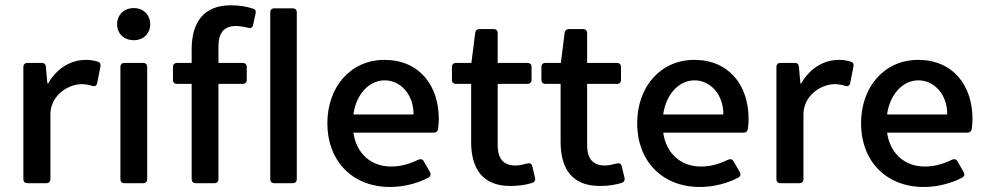

<svg xmlns="http://www.w3.org/2000/svg" viewBox="-20 -708 3815 742"><path d="M312.5 -476.6C255.9 -476.6 202.1 -447.3 166 -385.7H163.1L157.2 -450.2C156.2 -460 151.4 -464.8 141.6 -464.8H85.9C76.2 -464.8 70.3 -459 70.3 -449.2V-15.6C70.3 -5.9 76.2 0 85.9 0H159.2C168.9 0 174.8 -5.9 174.8 -15.6V-265.6C174.8 -340.8 245.1 -382.8 295.9 -382.8C309.6 -382.8 324.2 -379.9 336.9 -376C346.7 -373 353.5 -377 355.5 -386.7L368.2 -451.2C370.1 -460 367.2 -466.8 358.4 -469.7C345.7 -473.6 329.1 -476.6 312.5 -476.6Z M497.1 -552.7C534.2 -552.7 560.5 -578.1 560.5 -614.3C560.5 -650.4 534.2 -676.8 497.1 -676.8C459 -676.8 432.6 -650.4 432.6 -614.3C432.6 -578.1 459 -552.7 497.1 -552.7ZM445.3 -449.2V-15.6C445.3 -5.9 451.2 0 460.9 0H533.2C543 0 548.8 -5.9 548.8 -15.6V-449.2C548.8 -459 543 -464.8 533.2 -464.8H460.9C451.2 -464.8 445.3 -459 445.3 -449.2Z M720.7 -516.6V-464.8H664.1C654.3 -464.8 648.4 -459 648.4 -449.2V-399.4C648.4 -389.6 654.3 -383.8 664.1 -383.8H720.7V-15.6C720.7 -5.9 726.6 0 736.3 0H808.6C818.4 0 824.2 -5.9 824.2 -15.6V-383.8H918C927.7 -383.8 933.6 -389.6 933.6 -399.4V-449.2C933.6 -459 927.7 -464.8 918 -464.8H824.2V-527.3C824.2 -568.4 835.9 -607.4 891.6 -607.4C907.2 -607.4 923.8 -604.5 938.5 -600.6C948.2 -597.7 956.1 -600.6 958 -611.3L967.8 -656.2C969.7 -666 966.8 -672.9 957 -674.8C933.6 -682.6 907.2 -687.5 872.1 -687.5C764.6 -687.5 720.7 -619.1 720.7 -516.6ZM1024.4 -660.2V-15.6C1024.4 -5.9 1030.3 0 1040 0H1111.3C1121.1 0 1127 -5.9 1127 -15.6V-660.2C1127 -669.9 1121.1 -675.8 1111.3 -675.8H1040C1030.3 -675.8 1024.4 -669.9 1024.4 -660.2Z M1675.8 -248C1675.8 -378.9 1599.6 -476.6 1465.8 -476.6C1335 -476.6 1245.1 -372.1 1245.1 -231.4C1245.1 -85 1342.8 14.6 1487.3 14.6C1540 14.6 1592.8 1 1635.7 -21.5C1644.5 -26.4 1646.5 -34.2 1641.6 -43L1618.2 -84C1613.3 -92.8 1605.5 -94.7 1596.7 -90.8C1556.6 -71.3 1523.4 -64.5 1491.2 -64.5C1414.1 -64.5 1357.4 -114.3 1345.7 -195.3H1656.2C1665 -195.3 1671.9 -200.2 1672.9 -210C1674.8 -222.7 1675.8 -236.3 1675.8 -248ZM1578.1 -265.6H1345.7C1356.4 -344.7 1407.2 -397.5 1466.8 -397.5C1528.3 -397.5 1579.1 -341.8 1578.1 -265.6Z M2017.6 -76.2C2002.9 -72.3 1986.3 -68.4 1971.7 -68.4C1915 -68.4 1903.3 -108.4 1903.3 -148.4V-383.8H2018.6C2028.3 -383.8 2034.2 -389.6 2034.2 -399.4V-449.2C2034.2 -459 2028.3 -464.8 2018.6 -464.8H1903.3V-580.1C1903.3 -589.8 1897.5 -595.7 1887.7 -595.7H1833C1823.2 -595.7 1817.4 -589.8 1816.4 -581.1L1801.8 -464.8H1742.2C1732.4 -464.8 1726.6 -459 1726.6 -449.2V-399.4C1726.6 -389.6 1732.4 -383.8 1742.2 -383.8H1800.8V-159.2C1800.8 -57.6 1843.8 10.7 1952.1 10.7C1986.3 10.7 2013.7 5.9 2036.1 -1C2045.9 -3.9 2049.8 -11.7 2047.9 -20.5L2037.1 -65.4C2035.2 -75.2 2027.3 -79.1 2017.6 -76.2Z M2363.3 -76.2C2348.6 -72.3 2332 -68.4 2317.4 -68.4C2260.7 -68.4 2249 -108.4 2249 -148.4V-383.8H2364.3C2374 -383.8 2379.9 -389.6 2379.9 -399.4V-449.2C2379.9 -459 2374 -464.8 2364.3 -464.8H2249V-580.1C2249 -589.8 2243.2 -595.7 2233.4 -595.7H2178.7C2168.9 -595.7 2163.1 -589.8 2162.1 -581.1L2147.5 -464.8H2087.9C2078.1 -464.8 2072.3 -459 2072.3 -449.2V-399.4C2072.3 -389.6 2078.1 -383.8 2087.9 -383.8H2146.5V-159.2C2146.5 -57.6 2189.5 10.7 2297.9 10.7C2332 10.7 2359.4 5.9 2381.8 -1C2391.6 -3.9 2395.5 -11.7 2393.6 -20.5L2382.8 -65.4C2380.9 -75.2 2373 -79.1 2363.3 -76.2Z M2873 -248C2873 -378.9 2796.9 -476.6 2663.1 -476.6C2532.2 -476.6 2442.4 -372.1 2442.4 -231.4C2442.4 -85 2540 14.6 2684.6 14.6C2737.3 14.6 2790 1 2833 -21.5C2841.8 -26.4 2843.8 -34.2 2838.9 -43L2815.4 -84C2810.5 -92.8 2802.7 -94.7 2793.9 -90.8C2753.9 -71.3 2720.7 -64.5 2688.5 -64.5C2611.3 -64.5 2554.7 -114.3 2543 -195.3H2853.5C2862.3 -195.3 2869.1 -200.2 2870.1 -210C2872.1 -222.7 2873 -236.3 2873 -248ZM2775.4 -265.6H2543C2553.7 -344.7 2604.5 -397.5 2664.1 -397.5C2725.6 -397.5 2776.4 -341.8 2775.4 -265.6Z M3222.7 -476.6C3166 -476.6 3112.3 -447.3 3076.2 -385.7H3073.2L3067.4 -450.2C3066.4 -460 3061.5 -464.8 3051.8 -464.8H2996.1C2986.3 -464.8 2980.5 -459 2980.5 -449.2V-15.6C2980.5 -5.9 2986.3 0 2996.1 0H3069.3C3079.1 0 3085 -5.9 3085 -15.6V-265.6C3085 -340.8 3155.3 -382.8 3206.1 -382.8C3219.7 -382.8 3234.4 -379.9 3247.1 -376C3256.8 -373 3263.7 -377 3265.6 -386.7L3278.3 -451.2C3280.3 -460 3277.3 -466.8 3268.6 -469.7C3255.9 -473.6 3239.3 -476.6 3222.7 -476.6Z M3738.3 -248C3738.3 -378.9 3662.1 -476.6 3528.3 -476.6C3397.5 -476.6 3307.6 -372.1 3307.6 -231.4C3307.6 -85 3405.3 14.6 3549.8 14.6C3602.5 14.6 3655.3 1 3698.2 -21.5C3707 -26.4 3709 -34.2 3704.1 -43L3680.7 -84C3675.8 -92.8 3668 -94.7 3659.2 -90.8C3619.1 -71.3 3585.9 -64.5 3553.7 -64.5C3476.6 -64.5 3419.9 -114.3 3408.2 -195.3H3718.8C3727.5 -195.3 3734.4 -200.2 3735.4 -210C3737.3 -222.7 3738.3 -236.3 3738.3 -248ZM3640.6 -265.6H3408.2C3418.9 -344.7 3469.7 -397.5 3529.3 -397.5C3590.8 -397.5 3641.6 -341.8 3640.6 -265.6Z"/></svg>

Font: Ed Sans Neue Medium
Style: Regular
Weight: 500
Designer: Stephen Hutchings
Version: Version 1.004;PS 001.004;hotconv 1.0.88;makeotf.lib2.5.64775